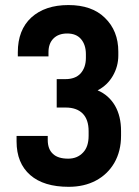

<svg xmlns="http://www.w3.org/2000/svg" viewBox="-20 -721 544 752"><path d="M98.6 -35.2Q44.9 -82 44.9 -167V-188.5H167V-172.9Q167 -136.7 187.5 -118.2Q207 -99.6 247.1 -99.6Q283.2 -99.6 305.7 -124Q327.1 -146.5 327.1 -189.5V-207Q327.1 -252.9 303.7 -276.4Q280.3 -299.8 237.3 -299.8H202.1V-411.1H236.3Q274.4 -411.1 294.9 -432.6Q316.4 -456.1 316.4 -494.1V-508.8Q316.4 -545.9 296.9 -568.4Q278.3 -589.8 243.2 -589.8Q209 -589.8 189.5 -570.3Q169.9 -550.8 169.9 -516.6V-500H49.8V-516.6Q49.8 -603.5 102.5 -652.3Q156.2 -701.2 248 -701.2Q339.8 -701.2 390.6 -651.4Q443.4 -600.6 443.4 -518.6V-503.9Q443.4 -460.9 421.9 -423.8Q400.4 -386.7 362.3 -367.2Q406.2 -348.6 430.7 -306.6Q454.1 -265.6 454.1 -208V-189.5Q454.1 -128.9 427.7 -83Q401.4 -38.1 355.5 -13.7Q309.6 10.7 249 10.7Q151.4 10.7 98.6 -35.2Z"/></svg>

Font: Altinn-DIN
Style: DIN-Bold
Weight: 700
Designer: Charles Nix
Foundry: Altinn
Version: Version 2.00